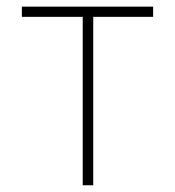

<svg xmlns="http://www.w3.org/2000/svg" viewBox="-20 -550 519 570"><path d="M44.9 -530.3H434.6V-500H256.8V0H225.6V-500H44.9Z"/></svg>

Font: Pretendard GOV Thin
Style: Regular
Weight: 100
Designer: Base glyphs from Inter by Rasmus Andersson; Hangeul glyphs from Noto Sans CJK(Source Han Sans) by Jang Soo-young and Kan
Foundry: Kil Hyung-jin
Version: Version 1.309